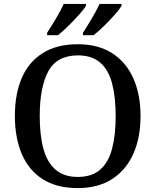

<svg xmlns="http://www.w3.org/2000/svg" viewBox="-20 -951 794 981"><path d="M377 10Q269 10 197.5 -36Q126 -82 91 -165Q56 -248 56 -359Q56 -470 91 -552Q126 -634 198 -679.5Q270 -725 378 -725Q481 -725 552.5 -679.5Q624 -634 661 -551.5Q698 -469 698 -358Q698 -247 661 -164.5Q624 -82 552.5 -36Q481 10 377 10ZM377 -47Q449 -47 491.5 -84Q534 -121 552.5 -190.5Q571 -260 571 -358Q571 -456 552.5 -525.5Q534 -595 491.5 -631.5Q449 -668 378 -668Q271 -668 227 -587Q183 -506 183 -358Q183 -260 202 -190.5Q221 -121 264 -84Q307 -47 377 -47ZM404 -784Q425 -816 449 -856.5Q473 -897 489 -931H601V-921Q591 -904 565.5 -875Q540 -846 510.5 -817.5Q481 -789 458 -771H404ZM221 -784Q242 -816 266 -856.5Q290 -897 306 -931H419V-921Q409 -904 383 -875Q357 -846 328 -817.5Q299 -789 276 -771H221Z"/></svg>

Font: Noto Serif Hebrew Medium
Style: Regular
Weight: 500
Version: Version 2.003